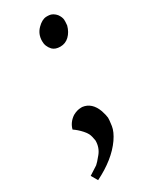

<svg xmlns="http://www.w3.org/2000/svg" viewBox="-151 -454 503 631"><g transform="rotate(-30 100.0 -139.0)"><path d="M181.2 -397.9Q189.5 -386.2 190.4 -376Q190.9 -368.7 189.5 -354.5Q183.6 -332.5 169.4 -318.8Q155.3 -305.2 135.7 -305.2Q116.7 -305.2 106.4 -315.4Q91.8 -331.1 92.3 -351.1Q92.3 -377.4 110.4 -395.5Q127.4 -412.6 143.6 -413.6Q157.7 -414.1 165 -410.6Q174.3 -406.2 181.2 -397.9ZM62 -88.4Q78.6 -97.7 93.8 -97.7H98.6Q132.8 -93.3 147.5 -53.2Q153.3 -35.2 154.3 -24.9Q154.8 -19 151.4 5.4Q148.4 25.4 131.3 50.3Q96.2 100.6 23.4 136.7L9.3 112.3Q33.7 97.2 42 91.3Q48.3 86.4 65.4 65.4Q81.1 45.9 81.1 19.5Q81.1 18.6 78.1 4.4Q75.2 -9.8 62 -24.4Q48.3 -39.6 33.7 -49.3Q39.6 -73.2 62 -88.4Z"/></g></svg>

Font: Neuton Cursive
Style: Regular
Weight: 500
Designer: Brian M Zick
Version: Version 1.43